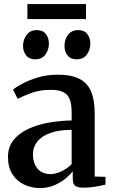

<svg xmlns="http://www.w3.org/2000/svg" viewBox="-20 -920 560 950"><path d="M177 10.5Q135 10.5 99 -6.8Q63 -24 41.2 -58.2Q19.5 -92.5 19.5 -143.5Q19.5 -192 46.2 -226Q73 -260 118.2 -281.5Q163.5 -303 219.5 -313Q275.5 -323 334.5 -324V-363.5Q334.5 -402.5 325.8 -427Q317 -451.5 294.5 -463.5Q272 -475.5 231 -475.5Q176.5 -475.5 134.5 -459.8Q92.5 -444 67.5 -431L44.5 -476.5Q57.5 -488 89.8 -505.5Q122 -523 167.2 -536.8Q212.5 -550.5 265 -550.5Q332 -550.5 372.2 -530.2Q412.5 -510 430.5 -467.8Q448.5 -425.5 448.5 -359.5V-46.5L502 -45V-6.5Q491 -4 472.8 -0.2Q454.5 3.5 434 6Q413.5 8.5 394.5 8.5Q365.5 8.5 352.8 0Q340 -8.5 340 -37V-72.5Q329 -57.5 306 -38Q283 -18.5 250.5 -4Q218 10.5 177 10.5ZM229 -58.5Q255 -58.5 283.8 -72.2Q312.5 -86 334.5 -107.5V-277.5Q271 -277.5 228.5 -262Q186 -246.5 164.5 -219.5Q143 -192.5 143 -157.5Q143 -125 154.2 -102.8Q165.5 -80.5 185 -69.5Q204.5 -58.5 229 -58.5ZM154 -626.5Q124.5 -626.5 109.2 -646Q94 -665.5 94 -693Q94 -724 111.8 -747.5Q129.5 -771 161.5 -771H162.5Q192 -771 207 -751.5Q222 -732 222 -704.5Q222 -674 204.8 -650.2Q187.5 -626.5 154.5 -626.5ZM358.5 -626.5Q329 -626.5 314 -646Q299 -665.5 299 -693Q299 -724 316.5 -747.5Q334 -771 366.5 -771H367.5Q397 -771 412 -751.5Q427 -732 427 -704.5Q427 -674 409.8 -650.2Q392.5 -626.5 359.5 -626.5ZM405.5 -900V-825.5H115.5V-900Z"/></svg>

Font: Merriweather 60pt SemiBold
Style: Regular
Weight: 600
Version: Version 2.100